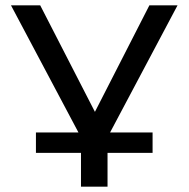

<svg xmlns="http://www.w3.org/2000/svg" viewBox="-20 -516 703 716"><path d="M282 180V54H114V-22H294L280 -8L21 -496H130L337 -93H331L537 -496H642L382 -6L369 -22H549V54H381V180Z"/></svg>

Font: Nunito Sans 7pt Expanded
Style: Regular
Weight: 400
Width: 7
Designer: Vernon Adams
Foundry: Vernon Adams
Version: Version 3.101;gftools[0.9.27]